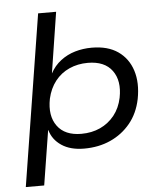

<svg xmlns="http://www.w3.org/2000/svg" viewBox="-59 -756 836 988"><g transform="rotate(-5 359.0 -262.5)"><path d="M34 180 175 -705H268L219 -392V-391Q240 -430 273.5 -455.5Q307 -481 348 -493Q389 -505 434 -505Q517 -505 569.5 -468.5Q622 -432 642.5 -368Q663 -304 647 -221Q632 -148 590 -97Q548 -46 487 -18.5Q426 9 351 9Q280 9 234.5 -21.5Q189 -52 175 -102H174L129 180ZM343 -68Q397 -68 440.5 -88Q484 -108 514 -145.5Q544 -183 555 -236Q572 -322 533 -375.5Q494 -429 407 -429Q355 -429 311.5 -409.5Q268 -390 238.5 -352.5Q209 -315 197 -262Q180 -175 219 -121.5Q258 -68 343 -68Z"/></g></svg>

Font: Nunito Sans 7pt SemiExpanded
Style: Italic
Weight: 400
Width: 6
Italic angle: -9°
Designer: Vernon Adams
Foundry: Vernon Adams
Version: Version 3.101;gftools[0.9.27]